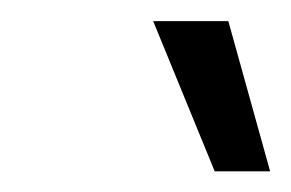

<svg xmlns="http://www.w3.org/2000/svg" viewBox="-20 -748 282 186"><path d="M188 -582 128.4 -727.5H201.2L241.7 -582Z"/></svg>

Font: Inter Display Light
Style: Italic
Weight: 300
Italic angle: -9.39999°
Designer: Rasmus Andersson
Foundry: rsms
Version: Version 4.000;git-a52131595